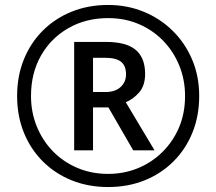

<svg xmlns="http://www.w3.org/2000/svg" viewBox="-20 -837 872 774"><path d="M416 -83Q336 -83 269 -110Q202 -137 152.5 -186.5Q103 -236 76 -303Q49 -370 49 -450Q49 -530 76 -597Q103 -664 152.5 -713.5Q202 -763 269 -790Q336 -817 416 -817Q492 -817 558.5 -790Q625 -763 675.5 -713.5Q726 -664 754.5 -597Q783 -530 783 -450Q783 -370 756 -303Q729 -236 679.5 -186.5Q630 -137 563 -110Q496 -83 416 -83ZM416 -136Q480 -136 536 -159Q592 -182 635 -224.5Q678 -267 702 -324Q726 -381 726 -450Q726 -515 703 -572Q680 -629 638.5 -672Q597 -715 540.5 -739.5Q484 -764 416 -764Q326 -764 255.5 -723.5Q185 -683 145 -612.5Q105 -542 105 -450Q105 -385 128 -328Q151 -271 192.5 -228Q234 -185 291 -160.5Q348 -136 416 -136ZM279 -231V-668H407Q489 -668 527 -636Q565 -604 565 -539Q565 -492 541 -464.5Q517 -437 487 -425L603 -231H517L417 -404H355V-231ZM405 -466Q444 -466 466 -486Q488 -506 488 -537Q488 -572 468 -588Q448 -604 404 -604H355V-466Z"/></svg>

Font: Noto Sans Kannada UI
Style: Regular
Weight: 400
Designer: Jelle Bosma - Monotype Design Team
Foundry: Monotype Imaging Inc.
Version: Version 2.005; ttfautohint (v1.8.4.7-5d5b)